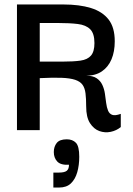

<svg xmlns="http://www.w3.org/2000/svg" viewBox="-20 -583 595 860"><path d="M56 0V-563H263Q336 -563 387.5 -547Q439 -531 466.5 -495.5Q494 -460 494 -398Q494 -352 479.5 -317.5Q465 -283 436.5 -263.5Q408 -244 366 -244Q396 -244 413 -232.5Q430 -221 438.5 -202.5Q447 -184 450 -163Q453 -142 455.5 -122Q458 -102 464 -87.5Q470 -73 483 -68.5Q496 -64 521 -73V-14Q502 2 476 7.5Q450 13 425 4Q400 -5 383 -31.5Q366 -58 366 -106Q366 -141 363 -165Q360 -189 349.5 -203.5Q339 -218 316.5 -225.5Q294 -233 256 -234.5Q218 -236 158 -233V0ZM158 -307H259Q309 -307 340.5 -311.5Q372 -316 387.5 -334Q403 -352 403 -390Q403 -433 384 -452Q365 -471 328.5 -475.5Q292 -480 239 -480H158ZM219 257V190H244Q269 190 279 182Q289 174 289 155Q252 157 236.5 140.5Q221 124 221 98Q221 74 234 57.5Q247 41 279 41Q305 41 320 56.5Q335 72 335 119Q335 157 326 188.5Q317 220 297.5 238.5Q278 257 245 257Z"/></svg>

Font: Darker Grotesque Light
Style: Bold
Weight: 700
Version: Version 1.000;gftools[0.9.28]